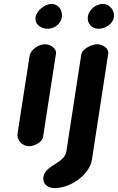

<svg xmlns="http://www.w3.org/2000/svg" viewBox="-20 -747 603 981"><path d="M202 157C196 193 224 214 260 214C337 214 437 150 450 67L533 -473C537 -501 502 -521 478 -521C452 -521 400 -500 395 -467L319 27C310 88 211 96 202 157ZM210 -521C179 -521 136 -495 131 -460L70 -67C64 -29 94 0 130 0C153 0 196 -19 200 -47L266 -473C270 -502 234 -521 210 -521ZM162 -660C156 -622 190 -600 223 -600C257 -600 290 -623 296 -659C301 -693 280 -727 243 -727C210 -727 167 -693 162 -660ZM429 -663C424 -628 448 -600 483 -600C516 -600 556 -622 562 -660C567 -693 540 -727 506 -727C471 -727 434 -698 429 -663Z"/></svg>

Font: Asimov Print
Style: Regular
Weight: 500
Designer: Google
Version: Version 2.000980: 2014